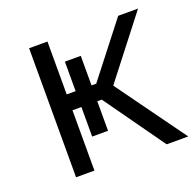

<svg xmlns="http://www.w3.org/2000/svg" viewBox="-98 -624 744 727"><g transform="rotate(-20 274.0 -260.0)"><path d="M264 -124V-243H282L455 0H542L341 -278L529 -520H449L283 -307H264V-426H200V-307H164V-520H90V0H164V-243H200V-124Z"/></g></svg>

Font: Fixel Display Regular
Style: Regular
Weight: 400
Designer: AlfaBravo + MacPaw
Foundry: Kyrylo Tkachov, Marchela Mozhyna, Serhii Makarenko, Maria Weinstein, Zakhar Kryvoshyya
Version: Version 1.211